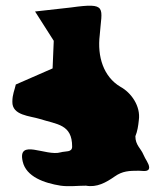

<svg xmlns="http://www.w3.org/2000/svg" viewBox="-20 -722 564 668"><path d="M23 -368C22 -320 84 -319 119 -308C178 -289 231 -290 231 -212C231 -191 208 -197 191 -192C140 -177 40 -242 59 -160C71 -107 134 -85 191 -76C219 -72 251 -76 279 -76C317 -69 349 -87 379 -108C406 -127 429 -128 463 -128C477 -128 499 -122 499 -140C498 -154 486 -167 479 -184C470 -206 451 -217 451 -248C458 -265 461 -284 463 -304C470 -353 436 -400 399 -420C340 -455 318 -525 327 -600C334 -696 356 -714 227 -696C217 -695 102 -682 102 -682L167 -580L163 -484L35 -428C31 -409 23 -394 23 -368Z"/></svg>

Font: Camosport
Style: Regular
Weight: 400
Version: Version 001.000